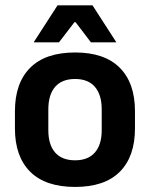

<svg xmlns="http://www.w3.org/2000/svg" viewBox="-20 -706 577 739"><path d="M269 13.5Q155 13.5 96.2 -45Q37.5 -103.5 37.5 -211.5V-278Q37.5 -386.5 96.2 -445.2Q155 -504 269 -504Q382.5 -504 441 -445.2Q499.5 -386.5 499.5 -278V-211.5Q499.5 -103.5 441.2 -45Q383 13.5 269 13.5ZM269 -89Q319 -89 345.2 -119Q371.5 -149 371.5 -205V-284.5Q371.5 -341.5 345.2 -371.8Q319 -402 269 -402Q218.5 -402 192.2 -371.8Q166 -341.5 166 -284.5V-205Q166 -149 192.2 -119Q218.5 -89 269 -89ZM201.5 -685.5H336L427 -544.5V-543H330L271 -620.5H266.5L207 -543H110.5V-544.5Z"/></svg>

Font: Anek Tamil Medium SemiBold
Style: Regular
Weight: 600
Version: Version 1.003